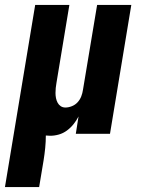

<svg xmlns="http://www.w3.org/2000/svg" viewBox="-56 -540 576 775"><path d="M-36 215 86 -520H224L172 -206Q170 -195 169 -185Q168 -175 168 -164.5Q168 -154 170 -144Q172 -134 176.5 -125.5Q181 -117 189 -111.5Q197 -106 208 -106Q221 -106 234.5 -111.5Q248 -117 257.5 -127.5Q267 -138 272 -151Q277 -164 279 -178L336 -520H474L388 0H250L261 -70Q253 -54 241 -39Q229 -24 214 -13Q199 -2 181.5 3Q164 8 147 8Q142 8 138 7.5Q134 7 129 7Q129 32 126.5 57Q124 82 120 107L102 215Z"/></svg>

Font: Iosevka Heavy Oblique
Style: Regular
Weight: 900
Italic angle: -9°
Monospace: yes
Designer: Belleve Invis
Foundry: Belleve Invis
Version: Version 32.5.0; ttfautohint (v1.8.4)